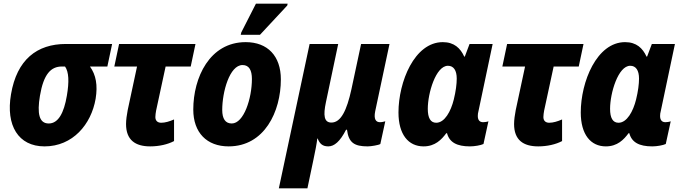

<svg xmlns="http://www.w3.org/2000/svg" viewBox="-20 -789 3732 1048"><path d="M223 10C377 10 478 -110 502 -250C514 -324 504 -380 471 -426H566L592 -549H340C182 -549 72 -464 40 -274C11 -104 80 10 223 10ZM246 -115C193 -115 182 -170 198 -266C218 -385 258 -426 318 -426H335C356 -396 358 -343 345 -267C329 -172 298 -115 246 -115Z M800 10C849 10 896 -1 930 -19V-137C905 -126 881 -119 860 -119C841 -119 828 -129 828 -150C828 -161 830 -173 832 -185L884 -426H1021L1047 -549H630L604 -426H728L677 -188C672 -162 668 -134 668 -112C668 -25 718 10 800 10Z M1294 -599H1399L1548 -759L1550 -769H1377L1297 -612ZM1228 10C1423 10 1513 -179 1513 -356C1513 -483 1441 -559 1321 -559C1124 -559 1035 -365 1035 -191C1035 -65 1109 10 1228 10ZM1245 -115C1210 -115 1193 -141 1193 -189C1193 -287 1233 -434 1304 -434C1340 -434 1355 -405 1355 -358C1355 -252 1311 -115 1245 -115Z M1502 239H1658L1691 82C1700 40 1709 -6 1712 -33H1714C1725 -4 1741 10 1772 10C1804 10 1836 -16 1869 -81H1874C1883 -10 1914 10 1987 10C2006 10 2047 3 2056 -3L2083 -127C2077 -125 2064 -122 2054 -122C2032 -122 2019 -138 2028 -182L2106 -549H1951L1898 -301C1873 -187 1841 -120 1789 -120C1748 -120 1744 -160 1759 -231L1826 -549H1670Z M2292 10C2355 10 2390 -27 2416 -62H2420C2433 -12 2474 10 2545 10C2571 10 2604 4 2619 -3L2646 -127C2639 -124 2626 -122 2617 -122C2597 -122 2588 -135 2588 -156C2588 -164 2589 -174 2592 -184L2669 -549H2543L2517 -480H2514C2493 -526 2459 -559 2397 -559C2242 -559 2155 -342 2155 -175C2155 -55 2209 10 2292 10ZM2361 -119C2330 -119 2315 -145 2315 -195C2315 -281 2359 -430 2425 -430C2456 -430 2473 -405 2473 -360C2473 -330 2468 -291 2457 -246C2441 -181 2407 -119 2361 -119Z M2918 10C2967 10 3014 -1 3048 -19V-137C3023 -126 2999 -119 2978 -119C2959 -119 2946 -129 2946 -150C2946 -161 2948 -173 2950 -185L3002 -426H3139L3165 -549H2748L2722 -426H2846L2795 -188C2790 -162 2786 -134 2786 -112C2786 -25 2836 10 2918 10Z M3287 10C3350 10 3385 -27 3411 -62H3415C3428 -12 3469 10 3540 10C3566 10 3599 4 3614 -3L3641 -127C3634 -124 3621 -122 3612 -122C3592 -122 3583 -135 3583 -156C3583 -164 3584 -174 3587 -184L3664 -549H3538L3512 -480H3509C3488 -526 3454 -559 3392 -559C3237 -559 3150 -342 3150 -175C3150 -55 3204 10 3287 10ZM3356 -119C3325 -119 3310 -145 3310 -195C3310 -281 3354 -430 3420 -430C3451 -430 3468 -405 3468 -360C3468 -330 3463 -291 3452 -246C3436 -181 3402 -119 3356 -119Z"/></svg>

Font: Noto Sans SemiCondensed ExtraBold
Style: Italic
Weight: 800
Width: 4
Italic angle: -12°
Designer: Monotype Design Team
Foundry: Monotype Imaging Inc.
Version: Version 2.013